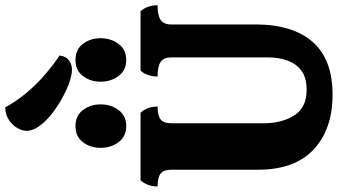

<svg xmlns="http://www.w3.org/2000/svg" viewBox="-290 -948 1252 711"><g transform="rotate(-90 335.5 -593.0)"><path d="M340 13Q212 13 137 -57Q62 -127 62 -263V-585Q62 -612 48 -623.5Q34 -635 0 -635Q0 -673 23 -698H273Q296 -673 296 -635Q262 -635 248 -623.5Q234 -612 234 -585V-242Q234 -175 263 -129Q292 -83 358 -83Q403 -83 429 -102.5Q455 -122 466.5 -154.5Q478 -187 478 -226V-585Q478 -612 461.5 -623.5Q445 -635 407 -635Q407 -653 412.5 -669.5Q418 -686 429 -698H649Q671 -673 671 -635Q633 -635 616.5 -623.5Q600 -612 600 -585V-273Q600 -135 535.5 -61Q471 13 340 13ZM468 -751Q430 -751 409 -779.5Q388 -808 388 -846Q388 -884 409 -911.5Q430 -939 468 -939Q507 -939 528 -911.5Q549 -884 549 -846Q549 -808 528 -779.5Q507 -751 468 -751ZM224 -751Q185 -751 164 -779.5Q143 -808 143 -846Q143 -884 164 -911.5Q185 -939 224 -939Q262 -939 283 -911.5Q304 -884 304 -846Q304 -808 283 -779.5Q262 -751 224 -751ZM432 -952Q412 -952 383 -962.5Q354 -973 323 -990.5Q292 -1008 265.5 -1029.5Q239 -1051 222.5 -1074.5Q206 -1098 206 -1119Q206 -1136 216.5 -1154.5Q227 -1173 247 -1186Q267 -1199 293 -1199Q315 -1158 347.5 -1119.5Q380 -1081 416.5 -1050Q453 -1019 485 -998Q482 -974 467 -963Q452 -952 432 -952Z"/></g></svg>

Font: Calistoga
Style: Regular
Weight: 400
Designer: Yvonne Schuttler, Eben Sorkin
Foundry: www.sorkintype.com
Version: Version 1.010; ttfautohint (v1.8.4.7-5d5b)